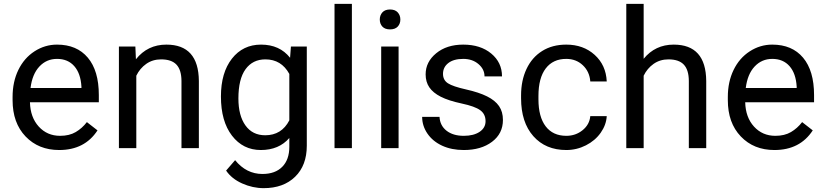

<svg xmlns="http://www.w3.org/2000/svg" viewBox="-20 -770 4288 998"><path d="M276.4 -463.9Q221.7 -463.9 184.6 -424.1Q147.5 -384.3 138.7 -312.5H403.3V-319.3Q399.4 -388.2 366.2 -426Q333 -463.9 276.4 -463.9ZM287.6 9.8Q180.2 9.8 112.8 -60.8Q45.4 -131.3 45.4 -249.5V-266.1Q45.4 -344.7 75.4 -406.5Q105.5 -468.3 159.4 -503.2Q213.4 -538.1 276.4 -538.1Q379.4 -538.1 436.5 -470.2Q493.7 -402.3 493.7 -275.9V-238.3H135.7Q137.7 -160.2 181.4 -112.1Q225.1 -64 292.5 -64Q340.3 -64 373.5 -83.5Q406.7 -103 431.6 -135.3L486.8 -92.3Q420.4 9.8 287.6 9.8Z M683.6 -528.3 686.5 -461.9Q747.1 -538.1 844.7 -538.1Q1012.2 -538.1 1013.7 -349.1V0H923.3V-349.6Q922.9 -406.7 897.2 -434.1Q871.6 -461.4 817.4 -461.4Q773.4 -461.4 740.2 -438Q707 -414.6 688.5 -376.5V0H598.1V-528.3Z M1219.2 -258.3Q1219.2 -168.9 1255.9 -117.9Q1292.5 -66.9 1358.4 -66.9Q1443.8 -66.9 1483.9 -144.5V-385.7Q1442.4 -461.4 1359.4 -461.4Q1293.5 -461.4 1256.3 -410.2Q1219.2 -358.9 1219.2 -258.3ZM1128.4 -268.6Q1128.4 -392.1 1185.5 -465.1Q1242.7 -538.1 1336.9 -538.1Q1433.6 -538.1 1487.8 -469.7L1492.2 -528.3H1574.7V-12.7Q1574.7 89.8 1513.9 148.9Q1453.1 208 1350.6 208Q1293.5 208 1238.8 183.6Q1184.1 159.2 1155.3 116.7L1202.1 62.5Q1260.3 134.3 1344.2 134.3Q1410.2 134.3 1447 97.2Q1483.9 60.1 1483.9 -7.3V-52.7Q1429.7 9.8 1335.9 9.8Q1243.2 9.8 1185.8 -64.9Q1128.4 -139.6 1128.4 -268.6Z M1809.1 0H1718.8V-750H1809.1Z M1967.5 -631.8Q1954.1 -646.5 1954.1 -668.5Q1954.1 -690.4 1967.5 -705.6Q1981 -720.7 2007.3 -720.7Q2033.7 -720.7 2047.4 -705.6Q2061 -690.4 2061 -668.5Q2061 -646.5 2047.4 -631.8Q2033.7 -617.2 2007.3 -617.2Q1981 -617.2 1967.5 -631.8ZM2051.8 0H1961.4V-528.3H2051.8Z M2503.9 -140.1Q2503.9 -176.8 2476.3 -197Q2448.7 -217.3 2380.1 -231.9Q2311.5 -246.6 2271.2 -267.1Q2231 -287.6 2211.7 -315.9Q2192.4 -344.2 2192.4 -383.3Q2192.4 -448.2 2247.3 -493.2Q2302.2 -538.1 2387.7 -538.1Q2477.5 -538.1 2533.4 -491.7Q2589.4 -445.3 2589.4 -373H2498.5Q2498.5 -410.2 2467 -437Q2435.5 -463.9 2387.7 -463.9Q2338.4 -463.9 2310.5 -442.4Q2282.7 -420.9 2282.7 -386.2Q2282.7 -353.5 2308.6 -336.9Q2334.5 -320.3 2402.1 -305.2Q2469.7 -290 2511.7 -269Q2553.7 -248 2574 -218.5Q2594.2 -189 2594.2 -146.5Q2594.2 -75.7 2537.6 -33Q2481 9.8 2390.6 9.8Q2327.1 9.8 2278.3 -12.7Q2229.5 -35.2 2201.9 -75.4Q2174.3 -115.7 2174.3 -162.6H2264.6Q2267.1 -117.2 2301 -90.6Q2335 -64 2390.6 -64Q2441.9 -64 2472.9 -84.7Q2503.9 -105.5 2503.9 -140.1Z M2923.8 -64Q2972.2 -64 3008.3 -93.3Q3044.4 -122.6 3048.3 -166.5H3133.8Q3131.3 -121.1 3102.5 -80.1Q3073.7 -39.1 3025.6 -14.6Q2977.5 9.8 2923.8 9.8Q2815.9 9.8 2752.2 -62.3Q2688.5 -134.3 2688.5 -259.3V-274.4Q2688.5 -351.6 2716.8 -411.6Q2745.1 -471.7 2798.1 -504.9Q2851.1 -538.1 2923.3 -538.1Q3012.2 -538.1 3071 -484.9Q3129.9 -431.6 3133.8 -346.7H3048.3Q3044.4 -397.9 3009.5 -430.9Q2974.6 -463.9 2923.3 -463.9Q2854.5 -463.9 2816.7 -414.3Q2778.8 -364.7 2778.8 -271V-253.9Q2778.8 -162.6 2816.4 -113.3Q2854 -64 2923.8 -64Z M3325.7 -464.4Q3385.7 -538.1 3481.9 -538.1Q3649.4 -538.1 3650.9 -349.1V0H3560.5V-349.6Q3560.1 -406.7 3534.4 -434.1Q3508.8 -461.4 3454.6 -461.4Q3410.6 -461.4 3377.4 -438Q3344.2 -414.6 3325.7 -376.5V0H3235.4V-750H3325.7Z M3994.1 -463.9Q3939.5 -463.9 3902.3 -424.1Q3865.2 -384.3 3856.4 -312.5H4121.1V-319.3Q4117.2 -388.2 4084 -426Q4050.8 -463.9 3994.1 -463.9ZM4005.4 9.8Q3897.9 9.8 3830.6 -60.8Q3763.2 -131.3 3763.2 -249.5V-266.1Q3763.2 -344.7 3793.2 -406.5Q3823.2 -468.3 3877.2 -503.2Q3931.2 -538.1 3994.1 -538.1Q4097.2 -538.1 4154.3 -470.2Q4211.4 -402.3 4211.4 -275.9V-238.3H3853.5Q3855.5 -160.2 3899.2 -112.1Q3942.9 -64 4010.3 -64Q4058.1 -64 4091.3 -83.5Q4124.5 -103 4149.4 -135.3L4204.6 -92.3Q4138.2 9.8 4005.4 9.8Z"/></svg>

Font: RobotoDraft
Style: Regular
Weight: 400
Version: Version 2.001101; 2014